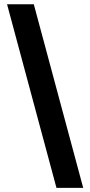

<svg xmlns="http://www.w3.org/2000/svg" viewBox="-20 -782 428 911"><path d="M13.5 -761.7H140.4L374.8 109.4H247.9Z"/></svg>

Font: Raveo Variable
Style: Regular
Weight: 400
Designer: Jakub Foglar, Rasmus Andersson (Inter)
Foundry: Jakubfoglar.com
Version: Version 1.000;Glyphs 3.2.3 (3260)